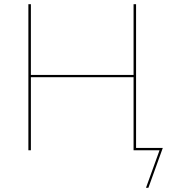

<svg xmlns="http://www.w3.org/2000/svg" viewBox="-20 -720 820 920"><path d="M632 -11H760L691 180H679.5L744.5 0H620V-350H128V0H116V-700H128V-361H620V-700H632Z"/></svg>

Font: Lato Hairline
Style: Regular
Weight: 100
Designer: Lukasz Dziedzic
Foundry: tyPoland Lukasz Dziedzic
Version: Version 2.007; 2014-02-27